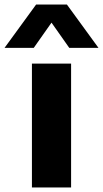

<svg xmlns="http://www.w3.org/2000/svg" viewBox="-71 -828 455 848"><path d="M70 0V-547H243V0ZM364 -616.5H235L156.5 -728L78 -616.5H-51L88.5 -808H224.5Z"/></svg>

Font: Encode Sans Expanded
Style: Bold
Weight: 700
Width: 7
Designer: Multiple Designers
Foundry: Impallari Type
Version: Version 2.000